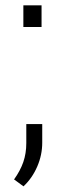

<svg xmlns="http://www.w3.org/2000/svg" viewBox="-20 -548 231 706"><path d="M65.9 -448.7V-528.3H132.8V-448.7ZM66.4 137.2 31.7 111.8Q54.7 79.6 65.7 47.9Q76.7 16.1 76.7 -22V-91.8H135.3V-23.4Q135.3 22 116.9 64.5Q98.6 106.9 66.4 137.2Z"/></svg>

Font: Suwannaphum Light
Style: Regular
Weight: 300
Designer: Danh Hong
Version: Version 8.002; ttfautohint (v1.8.3)